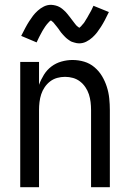

<svg xmlns="http://www.w3.org/2000/svg" viewBox="-20 -777 540 797"><path d="M64 0V-520H142V-425Q150 -447 162.5 -467Q175 -487 193.5 -501Q212 -515 235 -521.5Q258 -528 281 -528Q306 -528 329.5 -521Q353 -514 372 -498Q391 -482 403.5 -461Q416 -440 423.5 -416.5Q431 -393 433.5 -368.5Q436 -344 436 -320V0H358V-320Q358 -337 356 -353.5Q354 -370 349 -385.5Q344 -401 334.5 -415Q325 -429 312 -439Q299 -449 283 -453.5Q267 -458 250 -458Q233 -458 217 -453.5Q201 -449 188 -439Q175 -429 165.5 -415Q156 -401 151 -385.5Q146 -370 144 -353.5Q142 -337 142 -320V0ZM308 -597Q303 -597 298 -598Q293 -599 288 -600.5Q283 -602 278.5 -603.5Q274 -605 270 -608Q266 -611 262 -613.5Q258 -616 254.5 -619.5Q251 -623 247.5 -626.5Q244 -630 240.5 -634Q237 -638 234 -641.5Q231 -645 228.5 -649Q226 -653 223 -657Q220 -661 216.5 -665.5Q213 -670 209.5 -674Q206 -678 203.5 -681.5Q201 -685 196 -688.5Q191 -692 191 -694H193Q193 -693 189.5 -691Q186 -689 183.5 -686Q181 -683 178.5 -680.5Q176 -678 174.5 -676Q173 -674 171.5 -672Q170 -670 168.5 -668Q167 -666 165.5 -663.5Q164 -661 162 -658Q160 -655 158.5 -652.5Q157 -650 155 -646.5Q153 -643 151.5 -640Q150 -637 148 -633.5Q146 -630 144 -626Q142 -622 140 -618Q138 -614 136 -609.5Q134 -605 132 -601L68 -628Q77 -646 85 -661Q93 -676 101 -688.5Q109 -701 117 -711.5Q125 -722 136.5 -732.5Q148 -743 162 -750Q176 -757 192 -757Q197 -757 202 -756Q207 -755 211.5 -754Q216 -753 220.5 -751Q225 -749 229.5 -746.5Q234 -744 237.5 -741Q241 -738 244.5 -735Q248 -732 252 -728Q256 -724 259 -720Q262 -716 265 -712.5Q268 -709 271 -705Q274 -701 277 -697Q280 -693 283.5 -688.5Q287 -684 290 -680Q293 -676 296 -672.5Q299 -669 304 -665.5Q309 -662 309 -661H307L311 -663Q314 -665 316.5 -668Q319 -671 321.5 -674Q324 -677 325.5 -678.5Q327 -680 328.5 -682Q330 -684 331.5 -686.5Q333 -689 334.5 -691.5Q336 -694 337.5 -696.5Q339 -699 341 -702Q343 -705 344.5 -708Q346 -711 348 -714.5Q350 -718 352 -721.5Q354 -725 356 -728.5Q358 -732 360 -736Q362 -740 364 -744.5Q366 -749 368 -753L432 -727Q423 -708 415 -693Q407 -678 399 -665.5Q391 -653 383 -642.5Q375 -632 363.5 -621.5Q352 -611 338 -604Q324 -597 308 -597Z"/></svg>

Font: Huly
Style: Regular
Weight: 400
Designer: Belleve Invis
Foundry: Belleve Invis
Version: Version 33.2.5; ttfautohint (v1.8.4)